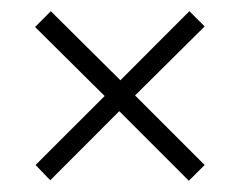

<svg xmlns="http://www.w3.org/2000/svg" viewBox="-20 -401 432 345"><path d="M319.3 -76.2 347.7 -104.5 222.7 -229.5 347.7 -353.5 320.3 -380.9 196.3 -256.8 71.3 -380.9 43 -352.5 168 -228.5 43.9 -104.5 70.3 -77.1 194.3 -201.2Z"/></svg>

Font: Abhaya Libre Medium
Style: Regular
Weight: 500
Designer: Pushpananda Ekanayake, Sol Matas, Pathum Egodawatta
Foundry: Mooniak
Version: Version 1.050 ; ttfautohint (v1.6)